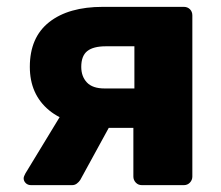

<svg xmlns="http://www.w3.org/2000/svg" viewBox="-20 -540 644 560"><path d="M394 0Q383 0 376 -7.5Q369 -15 369 -25V-167H285V-172Q179 -172 123 -218.5Q67 -265 67 -345Q67 -431 123.5 -475.5Q180 -520 280 -520H516Q527 -520 534 -513Q541 -506 541 -495V-25Q541 -15 534 -7.5Q527 0 516 0ZM71 0Q61 0 55 -6Q49 -12 49 -20Q49 -23 50.5 -26.5Q52 -30 54 -34L161 -210L307 -185L214 -15Q210 -9 204 -4.5Q198 0 190 0ZM285 -282H372V-405H289Q252 -405 234.5 -391Q217 -377 217 -345Q217 -317 233.5 -299.5Q250 -282 285 -282Z"/></svg>

Font: DVN-Rubik
Style: Bold
Weight: 700
Designer: Hubert and Fischer
Foundry: Hubert & Fischer
Version: Version 2.102